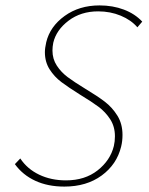

<svg xmlns="http://www.w3.org/2000/svg" viewBox="-20 -683 551 710"><path d="M405 -179Q405 -215 387.5 -242Q370 -269 344.5 -288Q319 -307 276 -333Q233 -360 207 -379.5Q181 -399 163.5 -426.5Q146 -454 146 -490Q146 -505 151 -527Q165 -585 219 -624Q273 -663 348 -663Q397 -663 438 -647.5Q479 -632 506 -603L488 -582Q465 -609 426.5 -625Q388 -641 343 -641Q279 -641 233.5 -606.5Q188 -572 177 -525Q174 -510 174 -496Q174 -465 190 -440.5Q206 -416 230 -398Q254 -380 295 -355Q340 -328 367.5 -307Q395 -286 414 -255.5Q433 -225 433 -184Q433 -161 428 -141Q412 -75 356 -34Q300 7 218 7Q157 7 110.5 -14.5Q64 -36 35 -76L55 -97Q81 -58 125 -37Q169 -16 224 -16Q294 -16 341 -53Q388 -90 401 -143Q405 -160 405 -179Z"/></svg>

Font: Ysabeau Infant Extralight
Style: Italic
Weight: 200
Italic angle: -12°
Designer: Christian Thalmann (Catharsis Fonts)
Version: Version 0.003